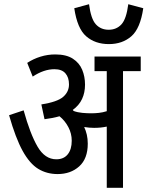

<svg xmlns="http://www.w3.org/2000/svg" viewBox="-20 -890 699 910"><path d="M396 -209Q396 -138 355.5 -101.5Q315 -65 253 -65Q202 -65 161.5 -89.5Q121 -114 87.5 -174.5Q54 -235 23 -344L92 -367Q123 -255 158 -195Q193 -135 247 -135Q282 -135 301 -158.5Q320 -182 320 -223Q320 -257 304 -287.5Q288 -318 262 -339Q231 -330 191 -325L176 -395Q252 -407 279.5 -431Q307 -455 307 -490Q307 -523 290 -542.5Q273 -562 238 -562Q188 -562 135 -527L109 -592Q138 -611 172 -621.5Q206 -632 242 -632Q294 -632 325 -612Q356 -592 369.5 -559.5Q383 -527 383 -489Q383 -451 369 -421Q355 -391 325 -369Q327 -367 329 -364Q348 -357 370.5 -355Q393 -353 412 -353Q430 -353 448.5 -355Q467 -357 486 -363V-553H428V-622H647V-553H563V0H486V-290Q458 -284 426 -284Q404 -284 379 -288Q387 -271 391.5 -251.5Q396 -232 396 -209ZM659 -851Q645 -755 602.5 -718Q560 -681 496 -681Q431 -681 388.5 -718Q346 -755 332 -851L402 -870Q411 -800 434.5 -774.5Q458 -749 495 -749Q532 -749 555.5 -774.5Q579 -800 588 -870Z"/></svg>

Font: Noto Sans Devanagari Condensed
Style: Regular
Weight: 400
Width: 3
Designer: Jelle Bosma - Monotype Design Team
Foundry: Monotype Imaging Inc.
Version: Version 2.004; ttfautohint (v1.8.4.7-5d5b)